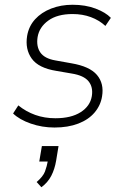

<svg xmlns="http://www.w3.org/2000/svg" viewBox="-20 -528 532 807"><path d="M209 8Q157 8 109.5 -8.5Q62 -25 35 -51L57 -85Q89 -59 128 -45Q167 -31 213 -31Q279 -31 319 -56.5Q359 -82 366 -124Q372 -162 352 -186.5Q332 -211 281 -219L217 -230Q142 -242 113.5 -281.5Q85 -321 94 -377Q101 -418 127.5 -447Q154 -476 195 -492Q236 -508 285 -508Q339 -508 381.5 -492Q424 -476 446 -453L423 -419Q397 -443 362 -456Q327 -469 285 -469Q221 -469 183 -441.5Q145 -414 138 -372Q132 -333 149.5 -307.5Q167 -282 213 -274L280 -262Q357 -249 387.5 -213Q418 -177 409 -123Q403 -85 377.5 -55Q352 -25 309 -8.5Q266 8 209 8ZM154 259 134 237Q161 214 169 193Q177 172 182 144L195 151H145L156 86H226L216 147Q210 183 195.5 211Q181 239 154 259Z"/></svg>

Font: Mulish ExtraLight ExtraLight
Style: Italic
Weight: 250
Italic angle: -9°
Version: Version 3.603